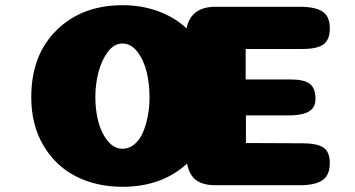

<svg xmlns="http://www.w3.org/2000/svg" viewBox="-20 -711 1362 737"><path d="M450 -140Q476 -140 496.5 -157.5Q517 -175 529 -203.5Q541 -232 547.5 -266.5Q554 -301 554 -338Q554 -389 543 -434.5Q532 -480 507.5 -512Q483 -544 450 -544Q418 -544 394 -512Q370 -480 358 -434Q346 -388 346 -338Q346 -288 357.5 -244Q369 -200 393.5 -170Q418 -140 450 -140ZM1095 -406Q1148 -406 1169.5 -389Q1191 -372 1191 -331Q1191 -308 1179.5 -294.5Q1168 -281 1145 -274.5Q1122 -268 1086 -268H924V-162L1141 -161Q1197 -161 1221.5 -144.5Q1246 -128 1246 -86Q1246 -38 1217.5 -19Q1189 0 1131 0H807Q760 0 733.5 -19Q707 -38 698 -83Q601 6 450 6Q351 6 272.5 -33.5Q194 -73 147 -152Q100 -231 100 -338Q100 -500 197.5 -595.5Q295 -691 450 -691Q524 -691 587 -668Q650 -645 696 -602Q713 -685 807 -685H1131Q1189 -685 1217.5 -667Q1246 -649 1246 -602Q1246 -558 1221.5 -540.5Q1197 -523 1141 -523H923V-406Z"/></svg>

Font: Coiny
Style: Regular
Weight: 400
Version: Version 001.001